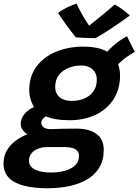

<svg xmlns="http://www.w3.org/2000/svg" viewBox="-84 -784 762 1054"><path d="M298.5 -124Q212 -124 163.8 -147.5Q115.5 -171 96 -208.8Q76.5 -246.5 76.5 -289Q76.5 -366 117 -419.5Q157.5 -473 225 -500.5Q292.5 -528 372.5 -528Q477 -528 526 -485.2Q575 -442.5 575 -369.5Q575 -293 538.5 -237.8Q502 -182.5 439.5 -153.2Q377 -124 298.5 -124ZM176.5 249.5Q105 249.5 50.5 236.2Q-4 223 -34.2 193Q-64.5 163 -64.5 112.5Q-64.5 68.5 -42.2 34.8Q-20 1 17.5 -22.5Q55 -46 101 -59.2Q147 -72.5 194.5 -75Q225.5 -76.5 258 -77.2Q290.5 -78 334.5 -78Q405 -78 445.2 -49Q485.5 -20 485.5 38.5Q485.5 96 461 136.2Q436.5 176.5 393.5 201.5Q350.5 226.5 294.8 238Q239 249.5 176.5 249.5ZM196.5 163Q235.5 163 270.5 153.8Q305.5 144.5 327.5 124.5Q349.5 104.5 349.5 72Q349.5 53 338.8 42.5Q328 32 311 27.8Q294 23.5 275 23.5Q252 23.5 224.5 23.5Q197 23.5 173.5 23.5Q148 23.5 125.2 32.2Q102.5 41 88.8 57.8Q75 74.5 75 99.5Q75 120.5 90.5 134.8Q106 149 133.5 156Q161 163 196.5 163ZM124.5 -26.5Q73 -37.5 51.2 -58.5Q29.5 -79.5 29.5 -103.5Q29.5 -127 42.5 -147.2Q55.5 -167.5 76.5 -182Q97.5 -196.5 120 -202L196 -156Q170.5 -149 156.5 -136.5Q142.5 -124 142.5 -109.5Q142.5 -96 155.5 -85.5Q168.5 -75 194.5 -75ZM309 -230Q348 -230 379.5 -243.5Q411 -257 429.2 -283Q447.5 -309 447.5 -346.5Q447.5 -381.5 424.5 -403Q401.5 -424.5 362 -424.5Q325 -424.5 292.2 -411.2Q259.5 -398 239.2 -372Q219 -346 219 -306.5Q219 -271 243.2 -250.5Q267.5 -230 309 -230ZM545.5 -407.5 483.5 -473Q495.5 -492.5 518 -514.5Q540.5 -536.5 566.2 -555.8Q592 -575 613.5 -585Q617.5 -576 625.5 -559.5Q633.5 -543 642.2 -526.2Q651 -509.5 657 -499Q645.5 -493.5 629.8 -483.5Q614 -473.5 597.8 -460.8Q581.5 -448 567.5 -434.2Q553.5 -420.5 545.5 -407.5ZM545.5 -758.5Q556.5 -753.5 569.8 -745Q583 -736.5 595.5 -727Q608 -717.5 617 -709.5Q626 -701.5 629 -699Q601.5 -678.5 572.8 -658.8Q544 -639 518 -622.2Q492 -605.5 471.8 -593Q451.5 -580.5 440.5 -574.5Q425 -574.5 404.5 -575.2Q384 -576 364.8 -576.8Q345.5 -577.5 333 -578.5Q308.5 -608 284.5 -640.8Q260.5 -673.5 235 -713Q246 -721.5 263.5 -731.8Q281 -742 300.8 -750.8Q320.5 -759.5 337 -764Q345 -745 355.5 -725.2Q366 -705.5 376.5 -687.8Q387 -670 395.5 -657.2Q404 -644.5 408.5 -640H401Q411 -647.5 435.2 -667Q459.5 -686.5 489.2 -711Q519 -735.5 545.5 -758.5Z"/></svg>

Font: Grandstander Thin SemiBold
Style: Italic
Weight: 600
Italic angle: -15°
Version: Version 1.200